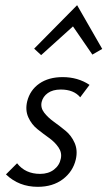

<svg xmlns="http://www.w3.org/2000/svg" viewBox="-20 -717 415 742"><path d="M278 -697 375 -528 337 -506 262 -615 139 -504 112 -529ZM126 5Q53 5 3 -43L46 -86Q78 -45 135 -45Q167 -45 188.5 -61.5Q210 -78 215 -104Q220 -127 206 -147.5Q192 -168 169.5 -184Q147 -200 124.5 -218Q102 -236 89.5 -263.5Q77 -291 85 -325Q96 -369 132 -394Q168 -419 222 -419Q281 -419 326 -389L290 -341Q265 -371 215 -371Q184 -371 165 -357.5Q146 -344 141 -323Q136 -301 150.5 -282Q165 -263 188 -246.5Q211 -230 233.5 -211.5Q256 -193 268.5 -164.5Q281 -136 273 -101Q262 -54 223 -24.5Q184 5 126 5Z"/></svg>

Font: EauTest
Style: Italic
Weight: 400
Italic angle: -12°
Designer: Christian Thalmann (Catharsis Fonts)
Version: Version 0.001;PS 000.001;hotconv 1.0.88;makeotf.lib2.5.64775